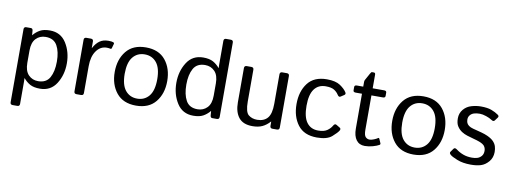

<svg xmlns="http://www.w3.org/2000/svg" viewBox="-69 -1123 4583 1720"><g transform="rotate(10 2222.5 -263.0)"><path d="M91.3 195.3Q69.3 195.3 69.3 173.3V-490.7Q69.3 -512.7 91.3 -512.7H132.3Q149.9 -512.7 151.4 -490.7L154.3 -451.7H155.3Q182.1 -483.9 215.8 -502.4Q249.5 -521 305.7 -521Q403.3 -521 454.1 -441.2Q504.9 -361.3 504.9 -256.3Q504.9 -151.4 454.1 -71.5Q403.3 8.3 305.7 8.3Q249.5 8.3 215.8 -10.3Q182.1 -28.8 155.3 -61H154.3Q155.3 -46.4 155.3 -31.2V173.3Q155.3 195.3 133.3 195.3ZM155.3 -200.2Q155.3 -127 190.2 -91.1Q225.1 -55.2 277.8 -55.2Q352.1 -55.2 383.1 -110.8Q414.1 -166.5 414.1 -256.3Q414.1 -346.2 383.1 -401.9Q352.1 -457.5 277.8 -457.5Q225.1 -457.5 190.2 -421.6Q155.3 -385.7 155.3 -312.5Z M637.7 0Q615.7 0 615.7 -22V-490.7Q615.7 -512.7 637.7 -512.7H678.7Q700.7 -512.7 700.7 -490.7V-432.1H702.6Q726.1 -476.1 757.8 -498.5Q789.6 -521 836.9 -521Q868.2 -521 880.9 -515.6Q892.1 -511.2 889.2 -501L877.9 -460.9Q875.5 -452.1 865.2 -454.1Q848.1 -457.5 833 -457.5Q775.9 -457.5 738.8 -406Q701.7 -354.5 701.7 -265.6V-22Q701.7 0 679.7 0Z M940.4 -256.3Q940.4 -371.1 1001.2 -446Q1062 -521 1179.2 -521Q1296.4 -521 1357.2 -446Q1418 -371.1 1418 -256.3Q1418 -141.6 1357.2 -66.7Q1296.4 8.3 1179.2 8.3Q1062 8.3 1001.2 -66.7Q940.4 -141.6 940.4 -256.3ZM1031.2 -256.3Q1031.2 -153.8 1071.8 -104.5Q1112.3 -55.2 1179.2 -55.2Q1246.1 -55.2 1286.6 -104.5Q1327.1 -153.8 1327.1 -256.3Q1327.1 -358.9 1286.6 -408.2Q1246.1 -457.5 1179.2 -457.5Q1112.3 -457.5 1071.8 -408.2Q1031.2 -358.9 1031.2 -256.3Z M1501 -256.3Q1501 -361.3 1551.8 -441.2Q1602.5 -521 1700.2 -521Q1756.3 -521 1790 -502.4Q1823.7 -483.9 1850.6 -451.7H1851.6Q1850.6 -466.3 1850.6 -481.4V-698.7Q1850.6 -720.7 1872.6 -720.7H1914.6Q1936.5 -720.7 1936.5 -698.7V-22Q1936.5 0 1914.6 0H1873.5Q1856 0 1854.5 -22L1851.6 -61H1850.6Q1823.7 -28.8 1790 -10.3Q1756.3 8.3 1700.2 8.3Q1602.5 8.3 1551.8 -71.5Q1501 -151.4 1501 -256.3ZM1591.8 -256.3Q1591.8 -166.5 1622.8 -110.8Q1653.8 -55.2 1728 -55.2Q1780.8 -55.2 1815.7 -91.1Q1850.6 -127 1850.6 -200.2V-312.5Q1850.6 -385.7 1815.7 -421.6Q1780.8 -457.5 1728 -457.5Q1653.8 -457.5 1622.8 -401.9Q1591.8 -346.2 1591.8 -256.3Z M2074.2 -178.7V-490.7Q2074.2 -512.7 2096.2 -512.7H2138.2Q2160.2 -512.7 2160.2 -490.7V-202.1Q2160.2 -106.4 2191.9 -80.8Q2223.6 -55.2 2270.5 -55.2Q2332 -55.2 2364.7 -93Q2397.5 -130.9 2397.5 -222.7V-490.7Q2397.5 -512.7 2419.4 -512.7H2461.4Q2483.4 -512.7 2483.4 -490.7V-22Q2483.4 0 2461.4 0H2420.4Q2398.4 0 2398.4 -22V-61H2396.5Q2364.7 -25.9 2328.1 -8.8Q2291.5 8.3 2238.8 8.3Q2153.3 8.3 2113.8 -41.7Q2074.2 -91.8 2074.2 -178.7Z M2594.2 -256.3Q2594.2 -371.1 2651.1 -446Q2708 -521 2825.2 -521Q2904.3 -521 2946 -492.9Q2987.8 -464.8 3006.3 -435.5Q3016.6 -419.4 3002 -409.7L2971.2 -389.6Q2956.5 -379.4 2941.9 -402.8Q2927.7 -425.3 2902.1 -441.4Q2876.5 -457.5 2825.2 -457.5Q2758.3 -457.5 2721.7 -408.2Q2685.1 -358.9 2685.1 -256.3Q2685.1 -153.8 2721.7 -104.5Q2758.3 -55.2 2825.2 -55.2Q2879.4 -55.2 2908.2 -75.9Q2937 -96.7 2950.2 -121.1Q2962.9 -144 2979 -134.3L3011.7 -114.7Q3026.4 -106 3016.1 -88.4Q3003.9 -67.4 2960.7 -29.5Q2917.5 8.3 2825.2 8.3Q2708 8.3 2651.1 -66.7Q2594.2 -141.6 2594.2 -256.3Z M3098.1 -448.2Q3076.2 -448.2 3076.2 -465.3V-495.6Q3076.2 -512.7 3098.1 -512.7H3155.8V-556.6Q3155.8 -566.4 3160.6 -575.2L3194.8 -637.2Q3204.1 -654.3 3210 -654.3H3227.1Q3241.7 -654.3 3241.7 -637.2V-512.7H3345.7Q3367.7 -512.7 3367.7 -495.6V-465.3Q3367.7 -448.2 3345.7 -448.2H3241.7V-137.2Q3241.7 -85.9 3257.1 -70.6Q3272.5 -55.2 3293.9 -55.2Q3310.5 -55.2 3333.7 -64.9Q3356.9 -74.7 3365.7 -81.5Q3374.5 -88.4 3379.4 -77.1L3395.5 -39.6Q3399.4 -29.8 3389.6 -23.9Q3370.6 -12.7 3334 -2.2Q3297.4 8.3 3260.7 8.3Q3210 8.3 3182.9 -28.3Q3155.8 -64.9 3155.8 -131.8V-448.2Z M3464.8 -256.3Q3464.8 -371.1 3525.6 -446Q3586.4 -521 3703.6 -521Q3820.8 -521 3881.6 -446Q3942.4 -371.1 3942.4 -256.3Q3942.4 -141.6 3881.6 -66.7Q3820.8 8.3 3703.6 8.3Q3586.4 8.3 3525.6 -66.7Q3464.8 -141.6 3464.8 -256.3ZM3555.7 -256.3Q3555.7 -153.8 3596.2 -104.5Q3636.7 -55.2 3703.6 -55.2Q3770.5 -55.2 3811 -104.5Q3851.6 -153.8 3851.6 -256.3Q3851.6 -358.9 3811 -408.2Q3770.5 -457.5 3703.6 -457.5Q3636.7 -457.5 3596.2 -408.2Q3555.7 -358.9 3555.7 -256.3Z M4033.2 -47.9Q4018.1 -62 4026.9 -74.2L4048.8 -105Q4059.6 -119.6 4080.6 -103.5Q4109.4 -81.5 4144.8 -68.4Q4180.2 -55.2 4225.6 -55.2Q4252.4 -55.2 4273.4 -61.8Q4294.4 -68.4 4310.3 -86.4Q4326.2 -104.5 4326.2 -134.8Q4326.2 -152.3 4318.6 -168Q4311 -183.6 4295.2 -193.1Q4279.3 -202.6 4264.2 -208Q4239.3 -217.3 4214.6 -223.4Q4189.9 -229.5 4149.9 -242.2Q4123 -250.5 4099.1 -265.9Q4075.2 -281.2 4057.4 -307.6Q4039.6 -334 4039.6 -380.4Q4039.6 -427.7 4068.4 -461.9Q4097.2 -496.1 4140.6 -508.5Q4184.1 -521 4225.1 -521Q4285.6 -521 4322.5 -507.1Q4359.4 -493.2 4386.2 -474.1Q4401.9 -462.9 4390.6 -448.2L4368.7 -418.9Q4358.4 -404.8 4336.9 -419.9Q4318.8 -432.6 4285.6 -443.8Q4252.4 -455.1 4227.5 -455.1Q4196.8 -455.1 4174.8 -448.2Q4152.8 -441.4 4139.2 -424.8Q4125.5 -408.2 4125.5 -385.7Q4125.5 -368.7 4130.9 -355.2Q4136.2 -341.8 4150.9 -330.6Q4165.5 -319.3 4191.9 -312.5Q4232.9 -301.8 4266.8 -293Q4300.8 -284.2 4328.1 -271.5Q4363.8 -254.9 4383.1 -234.9Q4402.3 -214.8 4409.7 -191.7Q4417 -168.5 4417 -140.1Q4417 -87.9 4386 -51.8Q4355 -15.6 4316.9 -3.7Q4278.8 8.3 4225.1 8.3Q4152.3 8.3 4100.3 -12.5Q4048.3 -33.2 4033.2 -47.9Z"/></g></svg>

Font: Istok Web
Style: Regular
Weight: 400
Designer: Andrey V. Panov
Foundry: Andrey V. Panov
Version: Version 1.0.2g